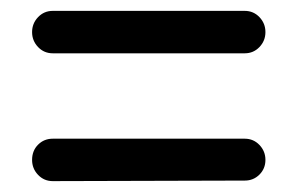

<svg xmlns="http://www.w3.org/2000/svg" viewBox="-20 -528 548 353"><path d="M77 -430Q61 -430 50 -441.5Q39 -453 39 -469Q39 -485 50 -496.5Q61 -508 77 -508H430Q446 -508 457 -496.5Q468 -485 468 -469Q468 -453 457 -441.5Q446 -430 430 -430ZM77 -195Q61 -195 50 -206.5Q39 -218 39 -234Q39 -251 50 -262Q61 -273 77 -273H430Q446 -273 457 -261.5Q468 -250 468 -234Q468 -218 457 -207Q446 -196 430 -196Z"/></svg>

Font: Comfortaa
Style: Regular
Weight: 400
Designer: Johan Aakerlund
Foundry: Johan Aakerlund
Version: Version 3.104; ttfautohint (v1.8.1.43-b0c9)